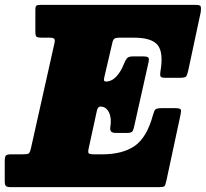

<svg xmlns="http://www.w3.org/2000/svg" viewBox="-62 -770 848 790"><path d="M336 -311.5 303 -160Q299 -143 303.2 -139Q307.5 -135 327.5 -135H359Q441.5 -135 491.8 -169.2Q542 -203.5 567.5 -297Q572 -314 577.2 -319.5Q582.5 -325 604 -325H658.5Q679 -325 681.8 -319.2Q684.5 -313.5 680.5 -296.5L622.5 -26Q618.5 -8 614.8 -4Q611 0 590 0H-18.5Q-33 0 -37.8 -4.8Q-42.5 -9.5 -42.5 -25V-107Q-42.5 -124 -38.2 -129.5Q-34 -135 -17.5 -135H30.5Q50 -135 55.5 -138.2Q61 -141.5 65 -158.5L162 -592Q165 -605.5 161.2 -610.2Q157.5 -615 141 -615H109Q93.5 -615 88.5 -618.8Q83.5 -622.5 83.5 -638V-730Q83.5 -744 88.2 -747Q93 -750 107 -750H743Q762 -750 764 -743Q766 -736 764 -720.5L712 -477.5Q708 -461 703.8 -455.5Q699.5 -450 680 -450H616Q600.5 -450 598.2 -456.5Q596 -463 598 -475Q611.5 -553.5 587 -584.2Q562.5 -615 489 -615H430Q416 -615 409.8 -611.5Q403.5 -608 400.5 -595L367.5 -453.5Q364.5 -442 366.5 -438.2Q368.5 -434.5 373 -434.5H373.5Q397.5 -434.5 416.8 -455.2Q436 -476 448.5 -508.5Q454 -522 460.2 -530Q466.5 -538 485.5 -538H524.5Q543.5 -538 548 -533.5Q552.5 -529 549 -513L489.5 -247.5Q486.5 -233 481.5 -228Q476.5 -223 458.5 -223H416Q399.5 -223 394.8 -229.2Q390 -235.5 392 -248Q398 -284 386.2 -307.8Q374.5 -331.5 351.5 -331.5H350.5Q340 -331.5 336 -311.5Z"/></svg>

Font: Besley* Narrow Fatface
Style: Italic
Weight: 900
Width: 4
Italic angle: -13°
Designer: Owen Earl
Foundry: indestructible type*
Version: Version 3.000; ttfautohint (v1.8.3)